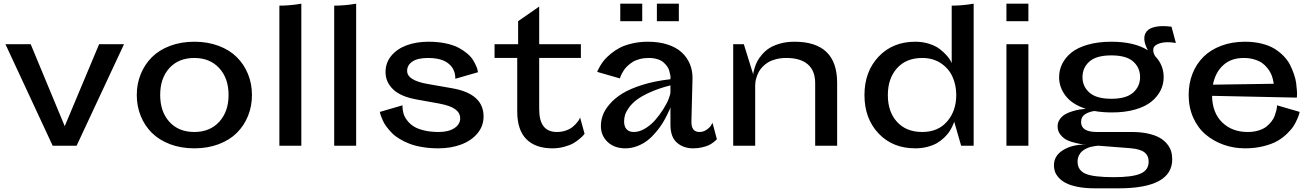

<svg xmlns="http://www.w3.org/2000/svg" viewBox="-20 -797 7187 1050"><path d="M658.2 -555.2 398.9 0H268.1L9.8 -555.2H147.9L334 -106.9L522 -555.2Z M728 -277.8Q728 -338.9 749.8 -392.1Q771.5 -445.3 811 -484.6Q850.6 -523.9 910.4 -546.4Q970.2 -568.8 1043 -568.8Q1115.7 -568.8 1175.5 -546.4Q1235.4 -523.9 1274.9 -484.6Q1314.5 -445.3 1336.2 -392.1Q1357.9 -338.9 1357.9 -277.8Q1357.9 -216.3 1336.4 -163.1Q1314.9 -109.9 1275.1 -70.3Q1235.4 -30.8 1175.5 -8.3Q1115.7 14.2 1043 14.2Q970.2 14.2 910.4 -8.3Q850.6 -30.8 810.8 -70.3Q771 -109.9 749.5 -163.1Q728 -216.3 728 -277.8ZM1043 -75.2Q1127.9 -75.2 1179 -131.1Q1230 -187 1230 -277.8Q1230 -368.7 1179 -424.3Q1127.9 -480 1043 -480Q956.5 -480 906.2 -424.6Q856 -369.1 856 -277.8Q856 -186.5 906.2 -130.9Q956.5 -75.2 1043 -75.2Z M1507.8 0V-766.1Q1536.1 -766.1 1566.2 -768.8Q1596.2 -771.5 1612.3 -774.4L1627.9 -776.9V0Z M1807.6 0V-766.1Q1835.9 -766.1 1866 -768.8Q1896 -771.5 1912.1 -774.4L1927.7 -776.9V0Z M2469.7 -366.2Q2469.7 -367.7 2470 -370.1Q2470.2 -372.6 2469.5 -380.4Q2468.8 -388.2 2467 -395.8Q2465.3 -403.3 2460.7 -413.6Q2456.1 -423.8 2449.5 -432.6Q2442.9 -441.4 2431.4 -450.4Q2419.9 -459.5 2405.3 -465.8Q2390.6 -472.2 2369.1 -476.1Q2347.7 -480 2321.8 -480Q2263.7 -480 2235.1 -460.4Q2206.5 -440.9 2206.5 -409.2Q2206.5 -357.4 2318.4 -337.9L2454.6 -314Q2624.5 -283.7 2624.5 -160.2Q2624.5 -107.9 2591.3 -67.9Q2558.1 -27.8 2502.2 -6.8Q2446.3 14.2 2377.4 14.2Q2330.6 14.2 2289.8 7.3Q2249 0.5 2219.5 -11Q2189.9 -22.5 2165.3 -37.4Q2140.6 -52.2 2124.3 -68.8Q2107.9 -85.4 2095.2 -102.1Q2082.5 -118.7 2075.7 -133.5Q2068.8 -148.4 2064.5 -159.9Q2060.1 -171.4 2058.6 -178.2L2057.6 -185.1L2181.6 -221.2Q2181.2 -218.3 2180.9 -212.9Q2180.7 -207.5 2183.1 -192.4Q2185.5 -177.2 2191.2 -163.6Q2196.8 -149.9 2210.9 -133.1Q2225.1 -116.2 2245.4 -104Q2265.6 -91.8 2300 -83.5Q2334.5 -75.2 2378.4 -75.2Q2433.1 -75.2 2464.8 -96.2Q2496.6 -117.2 2496.6 -149.9Q2496.6 -179.2 2470 -199.2Q2443.4 -219.2 2380.4 -231L2258.8 -252.9Q2170.9 -268.6 2129.6 -308.6Q2088.4 -348.6 2088.4 -402.8Q2088.4 -454.1 2120.1 -492.2Q2151.9 -530.3 2204.8 -549.6Q2257.8 -568.8 2323.7 -568.8Q2375.5 -568.8 2418.5 -559.6Q2461.4 -550.3 2488.5 -535.6Q2515.6 -521 2536.4 -503.2Q2557.1 -485.4 2567.6 -467.5Q2578.1 -449.7 2584.5 -435.1Q2590.8 -420.4 2592.3 -411.1L2593.8 -401.9Z M2684.6 -480V-555.2H2813.5V-681.2L2928.7 -761.2V-555.2H3156.7V-480H2928.7V-201.2Q2928.7 -136.7 2952.9 -106Q2977.1 -75.2 3025.4 -75.2Q3052.7 -75.2 3075.7 -83.5Q3098.6 -91.8 3112.3 -103.5Q3126 -115.2 3135.5 -126.7Q3145 -138.2 3148.9 -146.5L3152.3 -154.8L3176.8 -65.9Q3174.8 -62.5 3170.4 -57.1Q3166 -51.8 3150.1 -38.1Q3134.3 -24.4 3115.7 -13.7Q3097.2 -2.9 3066.2 5.6Q3035.2 14.2 3000.5 14.2Q2908.7 14.2 2858.6 -35.9Q2808.6 -85.9 2808.6 -188V-480Z M3372.1 -681.2V-776.9H3492.2V-681.2ZM3572.3 -681.2V-776.9H3692.4V-681.2ZM3761.2 -132.8Q3759.8 -75.2 3805.2 -75.2Q3826.7 -75.2 3844.5 -87.6Q3862.3 -100.1 3869.1 -112.3L3876.5 -125L3900.4 -36.1Q3898.9 -34.2 3895.8 -30.8Q3892.6 -27.3 3881.3 -18.6Q3870.1 -9.8 3856.4 -3.2Q3842.8 3.4 3819.6 8.8Q3796.4 14.2 3770.5 14.2Q3717.8 14.2 3682.1 -16.6Q3646.5 -47.4 3646.5 -115.2V-210Q3645 -205.1 3641.6 -197Q3638.2 -189 3626.7 -165.8Q3615.2 -142.6 3602.1 -121.3Q3588.9 -100.1 3567.1 -74.2Q3545.4 -48.3 3522 -29.8Q3498.5 -11.2 3466.3 1.5Q3434.1 14.2 3400.4 14.2Q3339.8 14.2 3303 -20.5Q3266.1 -55.2 3266.1 -107.9Q3266.1 -137.7 3276.6 -167Q3287.1 -196.3 3314.5 -228Q3341.8 -259.8 3383.5 -285.6Q3425.3 -311.5 3492.9 -332.8Q3560.5 -354 3646.5 -363.8Q3645.5 -364.3 3646.7 -370.4Q3647.9 -376.5 3645.5 -387Q3643.1 -397.5 3640.1 -409.7Q3637.2 -421.9 3628.2 -434.3Q3619.1 -446.8 3607.2 -457Q3595.2 -467.3 3574.5 -473.6Q3553.7 -480 3527.3 -480Q3501 -480 3478 -473.9Q3455.1 -467.8 3439.5 -457.8Q3423.8 -447.8 3411.1 -435.8Q3398.4 -423.8 3391.1 -412.1Q3383.8 -400.4 3378.7 -390.4Q3373.5 -380.4 3372.1 -374L3370.1 -368.2L3246.1 -403.8Q3247.1 -407.2 3249.5 -413.1Q3252 -418.9 3262 -436.3Q3272 -453.6 3284.9 -469Q3297.9 -484.4 3320.8 -503.4Q3343.8 -522.5 3370.8 -536.4Q3397.9 -550.3 3438 -559.6Q3478 -568.8 3523.4 -568.8Q3584 -568.8 3631.6 -553.2Q3679.2 -537.6 3708.7 -510Q3738.3 -482.4 3753.2 -445.8Q3768.1 -409.2 3767.1 -366.2ZM3393.1 -132.8Q3393.1 -104.5 3407 -89.8Q3420.9 -75.2 3446.3 -75.2Q3476.6 -75.2 3507.8 -94Q3539.1 -112.8 3563.2 -140.6Q3587.4 -168.5 3606.9 -199.2Q3626.5 -230 3636.7 -256.1Q3647 -282.2 3646.5 -294.9V-330.1Q3582.5 -314 3534.7 -292.2Q3486.8 -270.5 3460.7 -250.2Q3434.6 -230 3418.5 -206.8Q3402.3 -183.6 3397.7 -166.7Q3393.1 -149.9 3393.1 -132.8Z M4438 0V-341.8Q4438 -410.6 4397.5 -445.3Q4356.9 -480 4280.8 -480Q4249.5 -480 4223.9 -473.4Q4198.2 -466.8 4180.9 -456.3Q4163.6 -445.8 4150.1 -431.6Q4136.7 -417.5 4129.4 -403.6Q4122.1 -389.6 4117.4 -374.8Q4112.8 -359.9 4111.3 -349.4Q4109.9 -338.9 4109.9 -330.1V0H3989.7V-555.2H4047.9L4099.1 -390.1Q4099.6 -394 4100.3 -400.4Q4101.1 -406.7 4106.7 -425.3Q4112.3 -443.8 4120.8 -460.7Q4129.4 -477.5 4147 -498.3Q4164.6 -519 4187.3 -533.7Q4210 -548.3 4245.6 -558.6Q4281.2 -568.8 4324.7 -568.8Q4558.1 -568.8 4558.1 -344.2V0Z M5184.6 -452.1V-766.1Q5212.4 -766.1 5242.4 -768.8Q5272.5 -771.5 5288.6 -774.4L5304.7 -776.9V0H5236.3L5198.2 -131.8Q5197.3 -128.9 5195.6 -123.5Q5193.8 -118.2 5186.5 -103Q5179.2 -87.9 5169.7 -74.2Q5160.2 -60.5 5142.8 -43.7Q5125.5 -26.9 5104.5 -14.6Q5083.5 -2.4 5052.2 5.9Q5021 14.2 4985.4 14.2Q4861.3 14.2 4784.4 -67.4Q4707.5 -148.9 4707.5 -276.9Q4707.5 -405.3 4784.7 -487.1Q4861.8 -568.8 4985.4 -568.8Q5027.3 -568.8 5063.2 -556.9Q5099.1 -544.9 5120.6 -527.8Q5142.1 -510.7 5157.5 -493.4Q5172.9 -476.1 5178.7 -463.9ZM5023.4 -75.2Q5110.4 -75.2 5159.9 -133.1Q5209.5 -190.9 5209.5 -276.9Q5209.5 -332.5 5188.5 -378.2Q5167.5 -423.8 5124.5 -451.9Q5081.5 -480 5023.4 -480Q4936 -480 4885.7 -424.1Q4835.4 -368.2 4835.4 -276.9Q4835.4 -185.5 4885.7 -130.4Q4936 -75.2 5023.4 -75.2Z M5483.9 -681.2V-776.9H5604V-681.2ZM5483.9 0V-555.2H5604V0Z M6061 -182.1Q6009.3 -182.1 5964.8 -189.9Q5935.5 -186 5913.8 -172.1Q5892.1 -158.2 5892.1 -129.9Q5892.1 -75.2 5978 -75.2H6168Q6218.3 -75.2 6257.3 -66.7Q6296.4 -58.1 6321 -44.2Q6345.7 -30.3 6361.8 -10.7Q6377.9 8.8 6384.3 29.5Q6390.6 50.3 6390.6 74.2Q6390.6 232.9 6096.7 232.9H5966.8Q5913.6 232.9 5872.8 224.6Q5832 216.3 5808.1 203.6Q5784.2 190.9 5769 173.6Q5753.9 156.2 5748.8 140.1Q5743.7 124 5743.7 106.9Q5743.7 54.7 5793.5 23.9Q5843.3 -6.8 5918 -6.8Q5911.6 -6.8 5901.4 -7.8Q5891.1 -8.8 5864.5 -14.6Q5837.9 -20.5 5817.4 -29.8Q5796.9 -39.1 5780.3 -59.1Q5763.7 -79.1 5763.7 -106Q5763.7 -127.4 5775.6 -144.5Q5787.6 -161.6 5804.2 -171.4Q5820.8 -181.2 5843.8 -188.2Q5866.7 -195.3 5883.5 -198Q5900.4 -200.7 5918 -202.1Q5845.2 -225.1 5808.6 -271.7Q5772 -318.4 5772 -375Q5772 -413.6 5788.8 -447.8Q5805.7 -481.9 5839.1 -509.3Q5872.6 -536.6 5929 -552.7Q5985.4 -568.8 6057.6 -568.8Q6183.1 -568.8 6257.8 -522Q6239.7 -554.7 6238 -581.1Q6236.3 -607.4 6251 -625.5Q6265.6 -643.6 6300.3 -650.6Q6335 -657.7 6386.7 -650.9L6410.6 -562Q6359.9 -570.8 6326.2 -561.3Q6292.5 -551.8 6287.8 -532.2Q6283.2 -512.7 6296.9 -490.2Q6343.8 -441.9 6343.8 -375Q6343.8 -336.4 6326.9 -302.5Q6310.1 -268.6 6276.6 -241.2Q6243.2 -213.9 6187.7 -198Q6132.3 -182.1 6061 -182.1ZM5899.9 -375Q5899.9 -324.2 5938 -290.5Q5976.1 -256.8 6057.6 -256.8Q6138.7 -256.8 6176.8 -290.5Q6214.8 -324.2 6214.8 -375Q6214.8 -427.2 6177 -460.7Q6139.2 -494.1 6057.6 -494.1Q5976.1 -494.1 5938 -460.7Q5899.9 -427.2 5899.9 -375ZM6158.7 13.2 5988.8 0Q5986.3 0 5982.2 0.2Q5978 0.5 5966.1 2.2Q5954.1 3.9 5943.1 6.8Q5932.1 9.8 5918.7 16.4Q5905.3 22.9 5895.8 31.7Q5886.2 40.5 5879.6 54.9Q5873 69.3 5873 86.9Q5873 134.3 5916.5 153.1Q5960 171.9 6071.8 171.9Q6172.4 171.9 6217 152.6Q6261.7 133.3 6261.7 86.9Q6261.7 53.7 6238 35.6Q6214.4 17.6 6158.7 13.2Z M7087.4 -185.1Q7086.4 -180.7 7084.7 -173.6Q7083 -166.5 7074.2 -145.8Q7065.4 -125 7053.2 -106.2Q7041 -87.4 7017.1 -64.5Q6993.2 -41.5 6963.6 -24.9Q6934.1 -8.3 6888.2 2.9Q6842.3 14.2 6788.6 14.2Q6727.1 14.2 6671.9 -5.4Q6616.7 -24.9 6573.7 -61Q6530.8 -97.2 6505.6 -153.3Q6480.5 -209.5 6480.5 -277.8Q6480.5 -340.3 6501.2 -393.6Q6522 -446.8 6560.8 -485.6Q6599.6 -524.4 6658.2 -546.6Q6716.8 -568.8 6788.6 -568.8Q6838.9 -568.8 6880.4 -558.3Q6921.9 -547.9 6950.2 -530.3Q6978.5 -512.7 7000.7 -489.7Q7022.9 -466.8 7035.4 -441.4Q7047.9 -416 7056.6 -390.6Q7065.4 -365.2 7068.4 -342.3Q7071.3 -319.3 7072.5 -301.8Q7073.7 -284.2 7072.8 -273.4L7072.3 -263.2L6608.4 -272.9Q6609.9 -180.2 6663.8 -127.7Q6717.8 -75.2 6803.2 -75.2Q6835.9 -75.2 6862.3 -83.3Q6888.7 -91.3 6905 -104.2Q6921.4 -117.2 6933.3 -132.6Q6945.3 -147.9 6950.9 -163.6Q6956.5 -179.2 6959.7 -192.1Q6962.9 -205.1 6963.4 -212.9V-221.2ZM6945.3 -338.9Q6945.3 -341.8 6944.6 -346.9Q6943.8 -352.1 6940.2 -366.7Q6936.5 -381.3 6930.4 -394.5Q6924.3 -407.7 6911.6 -424.1Q6898.9 -440.4 6882.6 -452.1Q6866.2 -463.9 6839.8 -471.9Q6813.5 -480 6781.2 -480Q6713.4 -480 6669.9 -440.9Q6626.5 -401.9 6613.3 -334Z"/></svg>

Font: Sporting Grotesque
Style: Regular
Weight: 400
Designer: Lucas LE BIHAN
Foundry: Lucas LE BIHAN
Version: Version 2.001;PS 2.1;hotconv 1.0.88;makeotf.lib2.5.647800